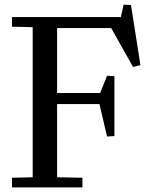

<svg xmlns="http://www.w3.org/2000/svg" viewBox="-20 -814 632 834"><path d="M228 -410H415L445 -485L477 -483V-223L445 -221L412 -362H228ZM228 -740H505L517 -794L549 -792L590 -531L558 -523L463 -692H228ZM32 -42 122 -44V-696L32 -698V-740H228V-44L338 -42V0H32Z"/></svg>

Font: Minipax
Style: Regular
Weight: 400
Designer: Raphaël Ronot
Foundry: Velvetyne Type Foundry
Version: Version 1.000